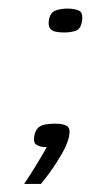

<svg xmlns="http://www.w3.org/2000/svg" viewBox="-20 -351 248 458"><path d="M96.5 -301.9Q99.3 -320.9 111.9 -325.7Q124.5 -330.5 140.7 -330.5Q157.5 -330.5 168 -325.8Q178.5 -321.1 175.8 -301.9Q173.2 -282.1 161.1 -277.8Q148.9 -273.5 133.1 -273.5Q122.6 -273.5 113.6 -275.2Q104.6 -276.8 99.7 -282.9Q94.7 -289 96.5 -301.9ZM37.6 87.8Q53.2 64.7 68.2 39.8Q83.2 15 91.6 0Q89.9 0 88.3 -0.1Q86.8 -0.3 84 -0.3Q74.4 -1 66.6 -6Q58.8 -10.9 62 -27.4Q64.5 -40.5 71.3 -46.5Q78 -52.4 88.4 -54.2Q98.8 -56 112.2 -56Q131 -56 139.8 -50.3Q148.6 -44.6 144.8 -25.9Q141.5 -9 128.5 14.2Q115.4 37.3 100.6 57.9Q85.9 78.4 77.5 87.8Z"/></svg>

Font: Genos Thin
Style: Italic
Weight: 100
Italic angle: -8°
Designer: Robert E. Leuschke
Foundry: Robert E. Leuschke
Version: Version 1.010